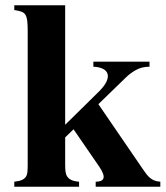

<svg xmlns="http://www.w3.org/2000/svg" viewBox="-20 -708 628 728"><path d="M587.9 0V-19Q574.7 -20 565.9 -23.4Q557.1 -26.9 550 -32.5Q543 -38.1 536.6 -46.1Q530.3 -54.2 522.9 -64.9L353 -313L456.1 -413.1Q472.7 -429.7 495.1 -442.4Q517.6 -455.1 546.9 -455.1V-474.1H334V-455.1Q356 -454.1 369.9 -447.3Q383.8 -440.4 387.7 -428.2Q391.6 -416 384 -399.2Q376.5 -382.3 355 -360.8L227.1 -234.9V-688H34.2V-669.9Q50.8 -667.5 61 -663.8Q71.3 -660.2 76.4 -651.9Q81.5 -643.6 83.3 -629.2Q85 -614.7 85 -590.8V-83Q85 -67.4 84 -56.2Q83 -44.9 77.9 -37.4Q72.8 -29.8 62.5 -25.4Q52.2 -21 34.2 -19V0H279.8V-19Q261.2 -20.5 250.5 -25.6Q239.7 -30.8 234.6 -39.1Q229.5 -47.4 228.3 -58.3Q227.1 -69.3 227.1 -83V-187L258.8 -217.8L356.9 -75.2Q367.2 -59.6 370.8 -49.1Q374.5 -38.6 372.1 -31.7Q369.6 -24.9 362.1 -22Q354.5 -19 342.8 -19V0Z"/></svg>

Font: Galatia SIL
Style: Bold
Weight: 700
Designer: Development by SIL's NRSI team
Version: Version 2.1